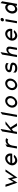

<svg xmlns="http://www.w3.org/2000/svg" viewBox="3400 -4086 703 7544"><g transform="rotate(-90 3752.0 -314.5)"><path d="M371 -131 270 -451H183L345 17L482 -206L543 17L867 -451H780L567 -131L508 -361Z M1483 -187 1490 -225C1513 -356 1422 -462 1302 -462C1182 -462 1053 -357 1030 -226C1007 -95 1100 11 1220 11C1297 11 1379 -36 1434 -106L1438 -111L1434 -114C1434 -114 1375 -141 1332 -108C1303 -85 1269 -70 1234 -70C1167 -70 1117 -119 1111 -187ZM1124 -262C1153 -330 1220 -381 1288 -381C1356 -381 1405 -331 1409 -262Z M2089 -425C2063 -438 2053 -447 1995 -447C1925 -447 1873 -408 1835 -360L1852 -456L1757 -396L1689 0H1773L1806 -191C1815 -244 1839 -287 1867 -316C1894 -343 1929 -365 1973 -365C2018 -365 2025 -359 2041 -347L2045 -344L2094 -422Z M2516 -257 2756 -451H2644L2383 -227L2456 -646L2361 -585L2260 0H2344L2368 -137L2455 -210L2573 0H2682Z M3011 0 3123 -646 3029 -585 2928 0Z M3550 -381C3629 -381 3679 -312 3664 -226C3649 -140 3575 -70 3496 -70C3417 -70 3365 -140 3380 -226C3395 -312 3471 -381 3550 -381ZM3482 11C3600 11 3723 -95 3746 -226C3769 -357 3682 -462 3564 -462C3446 -462 3321 -357 3298 -226C3275 -95 3364 11 3482 11Z M4237 -381C4316 -381 4366 -312 4351 -226C4336 -140 4262 -70 4183 -70C4104 -70 4052 -140 4067 -226C4082 -312 4158 -381 4237 -381ZM4169 11C4287 11 4410 -95 4433 -226C4456 -357 4369 -462 4251 -462C4133 -462 4008 -357 3985 -226C3962 -95 4051 11 4169 11Z M4673 -49C4716 0 4777 11 4842 11C4984 11 5048 -57 5062 -136C5073 -201 5040 -232 4996 -250C4940 -274 4852 -267 4799 -288C4782 -295 4770 -302 4774 -323C4781 -365 4829 -381 4888 -381C4960 -381 4998 -367 5026 -334L5031 -327L5051 -402V-403C5024 -447 4957 -462 4897 -462C4790 -462 4700 -399 4687 -325C4672 -241 4733 -215 4795 -203C4841 -193 4905 -193 4944 -178C4964 -171 4980 -161 4976 -138C4968 -89 4915 -70 4850 -70C4771 -70 4733 -85 4683 -139L4675 -148L4672 -51Z M5690 -254C5706 -349 5665 -416 5575 -416C5510 -416 5460 -377 5421 -330L5476 -646L5381 -585L5280 0H5364L5392 -161C5402 -216 5426 -260 5454 -290C5479 -317 5516 -340 5557 -340C5603 -340 5614 -304 5605 -250L5562 0H5646Z M6383 -187 6390 -225C6413 -356 6322 -462 6202 -462C6082 -462 5953 -357 5930 -226C5907 -95 6000 11 6120 11C6197 11 6279 -36 6334 -106L6338 -111L6334 -114C6334 -114 6275 -141 6232 -108C6203 -85 6169 -70 6134 -70C6067 -70 6017 -119 6011 -187ZM6024 -262C6053 -330 6120 -381 6188 -381C6256 -381 6305 -331 6309 -262Z M6739 -512C6776 -512 6812 -541 6818 -578C6824 -615 6799 -644 6762 -644C6725 -644 6690 -615 6684 -578C6678 -541 6702 -512 6739 -512ZM6771 -451H6688L6610 0H6693Z M7306 -63 7295 0H7372L7473 -585L7401 -646L7356 -390C7335 -429 7299 -462 7238 -462C7143 -462 7020 -368 6995 -226C6975 -108 7034 11 7156 11C7218 11 7268 -22 7306 -63ZM7328 -226C7313 -138 7255 -74 7174 -74C7103 -74 7069 -145 7083 -226C7096 -300 7150 -373 7225 -373C7305 -373 7341 -299 7328 -226Z"/></g></svg>

Font: Charger Monospace
Style: Regular
Weight: 400
Designer: Jasper
Foundry: Cannot Into Space Fonts
Version: Version 0.980